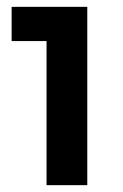

<svg xmlns="http://www.w3.org/2000/svg" viewBox="-20 -765 359 561"><path d="M116 -224H235V-745H14V-645H116Z"/></svg>

Font: Mluvka ExtraBold
Style: Regular
Weight: 800
Designer: Modified by Jiří Krblich, Original typeface by Gumpita Rahayu
Foundry: Gumpita Rahayu & Jiří Krblich
Version: Version 2.000;Glyphs 3.1.1 (3134)